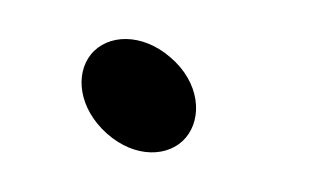

<svg xmlns="http://www.w3.org/2000/svg" viewBox="-20 -97 164 98"><path d="M34.6 -28.8C48.9 -16.1 66.3 -16.7 74.8 -26.7C83.4 -36.8 82 -55 66.9 -67.8C52.4 -80.3 34.8 -79.6 26.4 -69.2C18.2 -59 20.3 -41.5 34.6 -28.8Z"/></svg>

Font: MewTooHand
Style: BdCondLta
Weight: 400
Designer: Mew Too, Robert Jablonski
Version: Version 0.77